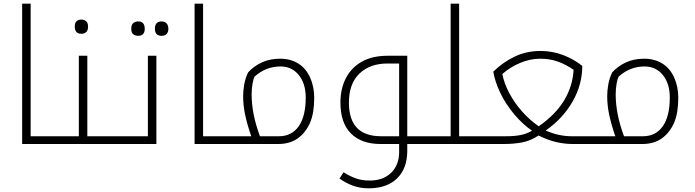

<svg xmlns="http://www.w3.org/2000/svg" viewBox="-20 -780 3766 1040"><path d="M286 -42Q291 -42 291 -38V-5Q291 0 286 0H100V-760H146V-42Z M421 -597Q385 -597 385 -636Q385 -674 421 -674Q436 -674 446.5 -665Q457 -656 457 -636Q457 -616 447 -606.5Q437 -597 421 -597Z M276 0Q271 0 271 -5V-38Q271 -42 276 -42H407V-478H453V-42H578Q583 -42 583 -38V-5Q583 0 578 0Z M728 -586Q714 -586 702.5 -594Q691 -602 691 -624Q691 -647 702.5 -655.5Q714 -664 728 -664Q764 -664 764 -624Q764 -586 728 -586ZM856 -586Q819 -586 819 -624Q819 -664 856 -664Q873 -664 882.5 -653Q892 -642 892 -624Q892 -607 883 -596.5Q874 -586 856 -586Z M568 0Q563 0 563 -5V-38Q563 -42 568 -42H781V-478H827V0Z M1220 -42Q1225 -42 1225 -38V-5Q1225 0 1220 0H1034V-760H1080V-42Z M1210 0Q1205 0 1205 -5V-38Q1205 -42 1210 -42H1341Q1320 -102 1308.5 -155Q1297 -208 1297 -259Q1297 -289 1303 -323Q1309 -357 1324 -388Q1355 -422 1398.5 -442Q1442 -462 1497 -462Q1555 -462 1597 -435Q1638 -409 1660 -359.5Q1682 -310 1682 -251Q1682 -210 1676.5 -176Q1671 -142 1659 -114Q1634 -59 1591.5 -29.5Q1549 0 1487 0ZM1343 -268Q1343 -216 1354 -160Q1365 -104 1388 -42H1491Q1560 -42 1598 -96Q1636 -150 1636 -252Q1636 -327 1598.5 -373.5Q1561 -420 1499 -420Q1420 -420 1359 -365Q1352 -352 1347.5 -324.5Q1343 -297 1343 -268Z M2286 -42Q2291 -42 2291 -38V-5Q2291 0 2286 0H2105Q2100 0 2100 -5V-38Q2100 -42 2105 -42ZM1977 240Q1929 240 1889.5 225Q1850 210 1819 187L1841 153Q1874 174 1907 186Q1940 198 1982 198Q2056 198 2099 155.5Q2142 113 2142 44V0H2041Q1938 0 1881 -57Q1824 -114 1824 -225Q1824 -299 1853.5 -356.5Q1883 -414 1940 -446Q1997 -478 2080 -478H2186V38Q2186 132 2131 186Q2076 240 1977 240ZM2142 -42V-436H2079Q1984 -436 1927 -381.5Q1870 -327 1870 -224Q1870 -42 2044 -42Z M2276 0Q2271 0 2271 -5V-38Q2271 -42 2276 -42H2421V-760H2467V-42H2605Q2610 -42 2610 -38V-5Q2610 0 2605 0Z M3083 0Q3039 0 2994.5 -10Q2950 -20 2897 -46Q2854 -17 2807.5 -8.5Q2761 0 2711 0H2595Q2590 0 2590 -5V-38Q2590 -42 2595 -42H2720Q2767 -42 2800 -48.5Q2833 -55 2862 -72Q2814 -104 2767 -159Q2719 -216 2690 -276.5Q2661 -337 2652 -392Q2704 -443 2768 -473.5Q2832 -504 2907 -504Q2973 -504 3031 -481.5Q3089 -459 3134 -423Q3134 -322 3081.5 -230Q3029 -138 2936 -73Q3005 -42 3077 -42H3192Q3197 -42 3197 -38V-5Q3197 0 3192 0ZM2898 -96Q2989 -159 3035.5 -236Q3082 -313 3087 -402Q3045 -431 3001.5 -446.5Q2958 -462 2906 -462Q2852 -462 2798 -439.5Q2744 -417 2701 -379Q2711 -327 2739.5 -274Q2768 -221 2809 -175Q2850 -129 2898 -96Z M3182 0Q3177 0 3177 -5V-38Q3177 -42 3182 -42H3313Q3292 -102 3280.5 -155Q3269 -208 3269 -259Q3269 -289 3275 -323Q3281 -357 3296 -388Q3327 -422 3370.5 -442Q3414 -462 3469 -462Q3527 -462 3569 -435Q3610 -409 3632 -359.5Q3654 -310 3654 -251Q3654 -210 3648.5 -176Q3643 -142 3631 -114Q3606 -59 3563.5 -29.5Q3521 0 3459 0ZM3315 -268Q3315 -216 3326 -160Q3337 -104 3360 -42H3463Q3532 -42 3570 -96Q3608 -150 3608 -252Q3608 -327 3570.5 -373.5Q3533 -420 3471 -420Q3392 -420 3331 -365Q3324 -352 3319.5 -324.5Q3315 -297 3315 -268Z"/></svg>

Font: Noto Kufi Arabic ExtraLight
Style: Regular
Weight: 200
Designer: Monotype Design Team, David Williams, Khaled Hosny
Foundry: Google LLC
Version: Version 2.109; ttfautohint (v1.8.4.7-5d5b)